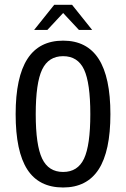

<svg xmlns="http://www.w3.org/2000/svg" viewBox="-20 -790 540 821"><path d="M366.2 -301.8Q366.2 -435.5 339.4 -492.7Q312.5 -549.8 250 -549.8Q187.5 -549.8 160.2 -492.7Q132.8 -435.5 132.8 -301.8Q132.8 -168.9 160.2 -111.8Q187.5 -54.7 250 -54.7Q312.5 -54.7 339.4 -111.8Q366.2 -168.9 366.2 -301.8ZM452.1 -301.8Q452.1 -143.6 401.9 -65.9Q351.6 11.7 250 11.7Q146.5 11.7 96.7 -65.4Q46.9 -142.6 46.9 -301.8Q46.9 -460 97.2 -538.1Q147.5 -616.2 250 -616.2Q351.6 -616.2 401.9 -538.1Q452.1 -460 452.1 -301.8ZM211.9 -769.5H288.1L374 -662.1H317.4L250 -734.4L182.6 -662.1H126Z"/></svg>

Font: BabelStone Coelbren y Beirdd
Style: Regular
Weight: 400
Designer: Andrew West
Foundry: BabelStone
Version: Version 1.00;September 27, 2022